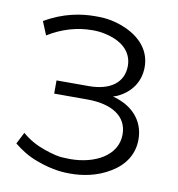

<svg xmlns="http://www.w3.org/2000/svg" viewBox="-80 -779 796 859"><g transform="rotate(10 318.0 -349.5)"><path d="M35 -84C68 -57 103 -36 142 -22C219 7 272 7 296 7C351 7 416 -4 475 -40C534 -75 570 -128 570 -196C570 -268 530 -324 462 -353C450 -358 437 -363 424 -366C431 -368 437 -370 444 -373C504 -401 541 -453 541 -520C541 -592 497 -644 430 -676C362 -708 306 -706 283 -706C220 -706 140 -693 57 -644L82 -583C147 -624 218 -642 279 -642C284 -642 325 -645 379 -625C433 -604 466 -565 466 -512C466 -437 408 -393 309 -393H163V-333H313C428 -333 496 -287 496 -206C496 -109 395 -57 284 -57C283 -57 273 -57 253 -58C233 -58 204 -65 166 -78C128 -91 93 -110 62 -137Z"/></g></svg>

Font: Montserrat Z
Style: Regular
Weight: 400
Designer: Julieta Ulanovsky
Foundry: Julieta Ulanovsky
Version: Version 8.000